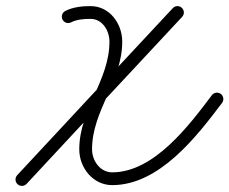

<svg xmlns="http://www.w3.org/2000/svg" viewBox="-20 -590 754 631"><path d="M214.2 -516.8C214.2 -516.8 214.2 -516.8 214.2 -516.8C231.1 -525.9 258.5 -528.3 277.3 -527.9C277.3 -527.9 277.4 -527.9 277.5 -527.9C277.6 -527.9 277.7 -527.9 277.7 -527.9C317 -527.9 339.7 -488.6 339.7 -453.1C339.7 -325.5 240.5 -229.3 240.5 -99.2C240.5 -38.8 285.5 18.4 348.7 18.4C503.5 18.4 626 -140.7 709.8 -251.8C716.8 -261.1 714.9 -274.3 705.6 -281.3C696.4 -288.2 683.2 -286.4 676.2 -277.1C676.2 -277.1 676.2 -277.1 676.2 -277.1C602.5 -179.2 486.6 -23.6 348.7 -23.6C308.8 -23.6 282.5 -62.1 282.5 -99.2C282.5 -226.8 381.7 -323 381.7 -453.1C381.7 -512.1 340.6 -569.9 277.7 -569.9C277.7 -569.9 277.8 -569.9 277.9 -569.9C278 -569.9 278.1 -569.9 278.1 -569.9C251.8 -570.4 217.7 -566.4 194.2 -553.7C184 -548.2 180.2 -535.4 185.7 -525.2C191.2 -515 204 -511.2 214.2 -516.8ZM577.6 -564.2C569.2 -572.2 555.9 -571.7 548 -563.3C377.1 -380.7 207.1 -197.3 36.6 -14.3C28.7 -5.8 29.2 7.5 37.7 15.4C46.2 23.3 59.5 22.8 67.4 14.3C67.4 14.3 67.4 14.3 67.4 14.3C237.8 -168.6 407.8 -352 578.6 -534.6C586.5 -543 586.1 -556.3 577.6 -564.2Z"/></svg>

Font: FRB American Cursive Guidelines Medium
Style: Italic
Weight: 500
Italic angle: -25°
Version: Version 2.0;Modular Font Editor K font №1